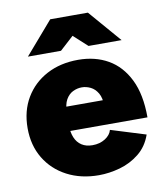

<svg xmlns="http://www.w3.org/2000/svg" viewBox="-82 -779 729 858"><g transform="rotate(-10 283.0 -350.0)"><path d="M298 12Q217 12 154 -21Q91 -54 55.5 -113Q20 -172 20 -250Q20 -328 55 -387Q90 -446 152 -479Q214 -512 295 -512Q372 -512 430.5 -478.5Q489 -445 522.5 -377Q556 -309 556 -205H182L204 -231Q204 -199 214 -175Q224 -151 244 -138Q264 -125 293 -125Q326 -125 350.5 -140.5Q375 -156 381 -179L539 -130Q521 -78 481.5 -46.5Q442 -15 393.5 -1.5Q345 12 298 12ZM205 -286 186 -315H393L375 -286Q375 -325 362 -347Q349 -369 329.5 -378.5Q310 -388 290 -388Q269 -388 249.5 -378.5Q230 -369 217.5 -347Q205 -325 205 -286ZM352 -565 205 -699V-712H375L502 -565ZM77 -565 204 -712H374V-699L227 -565Z"/></g></svg>

Font: Figtree Black
Style: Regular
Weight: 900
Designer: Erik Kennedy
Foundry: Erik Kennedy
Version: Version 2.001;gftools[0.9.30]